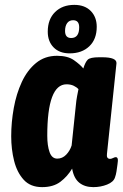

<svg xmlns="http://www.w3.org/2000/svg" viewBox="-20 -760 505 788"><path d="M153 8Q105 8 77.5 -22Q50 -52 38 -99.5Q26 -147 26 -201Q26 -258 36.5 -316.5Q47 -375 69.5 -423.5Q92 -472 128 -501.5Q164 -531 214 -531Q258 -531 283.5 -513Q309 -495 322 -479Q330 -505 340 -515Q350 -525 387 -525H399Q460 -525 458 -500L419 -129Q416 -108 432 -108Q437 -108 444 -111.5Q451 -115 455 -115Q461 -115 463 -108.5Q465 -102 462 -84Q460 -69 458 -56Q456 -43 452 -32Q446 -13 419.5 -2.5Q393 8 363 8Q328 8 305.5 -10Q283 -28 276 -68Q257 -36 228 -14Q199 8 153 8ZM215 -109Q236 -109 251.5 -125Q267 -141 274 -163L291 -325Q293 -348 296.5 -366Q300 -384 302 -394Q295 -402 282.5 -408Q270 -414 253 -414Q174 -414 174 -203Q174 -162 183.5 -135.5Q193 -109 215 -109ZM266 -541Q224 -541 200 -565.5Q176 -590 176 -630Q176 -681 206 -710.5Q236 -740 285 -740Q328 -740 352.5 -715Q377 -690 377 -650Q377 -599 346.5 -570Q316 -541 266 -541ZM272 -604Q305 -604 305 -648Q305 -677 280 -677Q264 -677 255.5 -665Q247 -653 247 -633Q247 -604 272 -604Z"/></svg>

Font: Asap Condensed
Style: Bold Italic
Weight: 700
Width: 3
Italic angle: -6°
Designer: Pablo Cosgaya
Foundry: Omnibus-Type
Version: Version 3.001; ttfautohint (v1.8.4.7-5d5b)